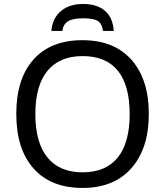

<svg xmlns="http://www.w3.org/2000/svg" viewBox="-20 -925 821 955"><path d="M215.8 -572.5Q155.8 -499 155.8 -357.7Q155.8 -216.3 215.8 -142.1Q275.9 -67.9 390.9 -67.9Q505.9 -67.9 565.4 -141.1Q625 -214.4 625 -357.7Q625 -501 565.9 -573.5Q506.8 -646 391.4 -646Q275.9 -646 215.8 -572.5ZM633.8 -627.7Q720.2 -530.3 720.2 -358.4Q720.2 -186.5 633.5 -88.4Q546.9 9.8 390.1 9.8Q233.4 9.8 147.2 -86.7Q61 -183.1 61 -358.2Q61 -533.2 146.7 -629.2Q232.4 -725.1 389.9 -725.1Q547.4 -725.1 633.8 -627.7ZM545.9 -771H492.2Q487.8 -806.6 467 -820.3Q446.3 -834 393.6 -834Q340.8 -834 317.4 -818.4Q293.9 -802.7 290 -771H235.4Q240.7 -834 282.7 -869.6Q324.7 -905.3 393.3 -905.3Q461.9 -905.3 501.7 -871.6Q541.5 -837.9 545.9 -771Z"/></svg>

Font: NotoSans
Style: Regular
Weight: 400
Designer: Monotype Design team
Foundry: Monotype Imaging Inc.
Version: Version 1.04